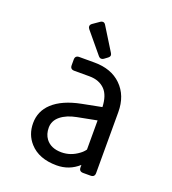

<svg xmlns="http://www.w3.org/2000/svg" viewBox="-137 -845 859 958"><g transform="rotate(20 293.0 -366.0)"><path d="M245.1 -742.2Q253.9 -742.2 259.8 -732.4L335.4 -610.4Q339.4 -604 339.4 -598.6Q339.4 -590.8 329.6 -583.5L312.5 -570.8Q306.6 -566.4 299.3 -566.4Q291.5 -566.4 284.2 -575.2L193.8 -684.1Q188 -690.9 188 -698.2Q188 -707 197.8 -713.9L232.9 -738.3Q238.8 -742.2 245.1 -742.2ZM410.2 0Q388.2 0 388.2 -21.5V-34.7Q338.9 9.8 272 9.8Q177.7 9.8 128.4 -45.4Q90.3 -87.9 90.3 -148.4Q90.3 -212.4 137.2 -255.9Q187.5 -302.7 285.6 -321.8L388.2 -341.8Q385.7 -402.8 357.9 -432.1Q327.1 -463.9 274.9 -463.9H194.3Q172.4 -463.9 172.4 -485.4V-515.6Q172.4 -537.1 194.3 -537.1H274.9Q364.3 -537.1 417 -485.8Q471.2 -433.1 471.2 -345.2V-21.5Q471.2 0 449.2 0ZM189 -95.7Q216.3 -59.6 272.5 -59.6Q321.3 -59.6 362.8 -90.8Q377.9 -101.6 388.2 -116.2V-271L284.7 -251Q233.4 -241.2 202.4 -216.1Q171.4 -190.9 171.4 -153.8Q171.4 -119.6 189 -95.7Z"/></g></svg>

Font: Simply Mono
Style: Book
Weight: 400
Designer: Wojciech Kalinowski "wmk69" (wmk69@o2.pl)
Foundry: Wojciech Kalinowski "wmk69" (wmk69@o2.pl)
Version: Version 1.0.0